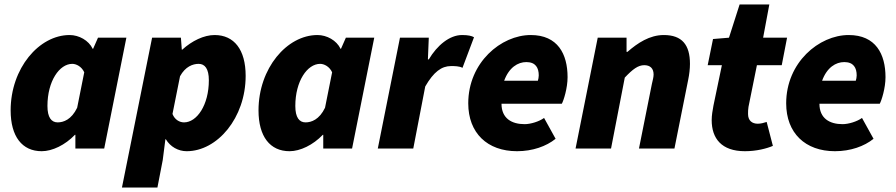

<svg xmlns="http://www.w3.org/2000/svg" viewBox="-20 -670 4042 866"><path d="M168 12C216 12 274 -16 318 -62H320V0H450L550 -500H422L400 -450H398C380 -488 336 -512 294 -512C156 -512 28 -362 28 -172C28 -54 80 12 168 12ZM240 -118C212 -118 194 -140 194 -192C194 -304 248 -382 306 -382C324 -382 348 -370 360 -344L328 -184C302 -130 266 -118 240 -118Z M530 176H690L714 52L726 -42H728C748 -8 784 12 822 12C960 12 1088 -138 1088 -328C1088 -446 1036 -512 948 -512C900 -512 846 -486 802 -446H800L796 -500H666ZM810 -118C790 -118 768 -130 758 -156L792 -326C816 -370 850 -382 876 -382C904 -382 922 -360 922 -308C922 -196 868 -118 810 -118Z M1286 12C1334 12 1392 -16 1436 -62H1438V0H1568L1668 -500H1540L1518 -450H1516C1498 -488 1454 -512 1412 -512C1274 -512 1146 -362 1146 -172C1146 -54 1198 12 1286 12ZM1358 -118C1330 -118 1312 -140 1312 -192C1312 -304 1366 -382 1424 -382C1442 -382 1466 -370 1478 -344L1446 -184C1420 -130 1384 -118 1358 -118Z M1684 0H1844L1898 -280C1936 -346 1972 -372 2014 -372C2030 -372 2052 -372 2066 -364L2118 -502C2108 -508 2092 -512 2064 -512C2008 -512 1952 -466 1914 -402H1910L1914 -500H1784Z M2312 12C2382 12 2444 -10 2486 -44L2434 -138C2412 -122 2374 -110 2346 -110C2288 -110 2242 -136 2242 -202H2514C2522 -216 2540 -272 2540 -322C2540 -426 2496 -512 2374 -512C2240 -512 2092 -388 2092 -204C2092 -70 2178 12 2312 12ZM2254 -306C2276 -366 2316 -390 2354 -390C2396 -390 2410 -364 2410 -330C2410 -321 2408 -313 2406 -306Z M2576 0H2736L2798 -320C2834 -358 2858 -376 2886 -376C2912 -376 2928 -362 2928 -334C2928 -322 2924 -308 2920 -290L2862 0H3022L3084 -310C3089 -334 3092 -360 3092 -382C3092 -468 3056 -512 2974 -512C2910 -512 2856 -476 2810 -436H2806V-500H2676Z M3340 12C3392 12 3438 0 3466 -12L3438 -120C3426 -116 3412 -112 3398 -112C3372 -112 3354 -126 3354 -156C3354 -166 3354 -176 3356 -188L3394 -376H3506L3530 -500H3422L3450 -650H3316L3268 -500L3196 -494L3172 -376H3236L3198 -194C3194 -172 3190 -150 3190 -128C3190 -46 3234 12 3340 12Z M3746 12C3816 12 3878 -10 3920 -44L3868 -138C3846 -122 3808 -110 3780 -110C3722 -110 3676 -136 3676 -202H3948C3956 -216 3974 -272 3974 -322C3974 -426 3930 -512 3808 -512C3674 -512 3526 -388 3526 -204C3526 -70 3612 12 3746 12ZM3688 -306C3710 -366 3750 -390 3788 -390C3830 -390 3844 -364 3844 -330C3844 -321 3842 -313 3840 -306Z"/></svg>

Font: Source Sans Pro Black
Style: Italic
Weight: 900
Italic angle: -11°
Designer: Paul D. Hunt
Foundry: Adobe Systems Incorporated
Version: Version 3.006;hotconv 1.0.111;makeotfexe 2.5.65597